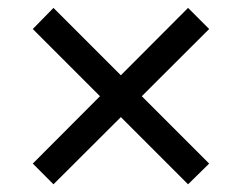

<svg xmlns="http://www.w3.org/2000/svg" viewBox="-20 -526 616 489"><path d="M459 -56.6 63.5 -452.1 116.2 -505.9 512.7 -109.4ZM116.2 -56.6 63.5 -109.4 459 -505.9 512.7 -452.1Z"/></svg>

Font: Inter Display V
Style: Regular
Weight: 400
Designer: Rasmus Andersson
Foundry: rsms
Version: Version 3.015;git-src